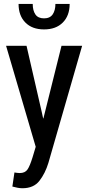

<svg xmlns="http://www.w3.org/2000/svg" viewBox="-20 -767 460 1000"><path d="M197.8 -182.1 204.6 -150.4H206.1L300.3 -528.3H407.7L231.9 82Q215.3 136.2 185.3 174.8Q155.3 213.4 96.7 213.4Q84 213.4 71.5 210.9Q59.1 208.5 44.4 204.6L55.2 131.3Q60.5 132.3 69.1 133.3Q77.6 134.3 82.5 134.3Q110.4 134.3 123 116Q135.7 97.7 149.9 51.3L166 -2.4L11.7 -528.3H118.2ZM342.8 -746.6Q342.8 -685.5 307.1 -649.7Q271.5 -613.8 209.5 -613.8Q147.5 -613.8 112.1 -649.7Q76.7 -685.5 76.7 -746.6H150.4Q150.4 -712.4 164.3 -691.9Q178.2 -671.4 209.5 -671.4Q240.2 -671.4 254.4 -692.1Q268.6 -712.9 268.6 -746.6Z"/></svg>

Font: Franco
Style: Regular
Weight: 400
Designer: Google
Version: Version 1.200311; 2013